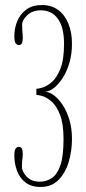

<svg xmlns="http://www.w3.org/2000/svg" viewBox="-20 -731 342 763"><path d="M141.5 12Q104 12 81 -6Q58 -24 47.5 -52.8Q37 -81.5 37 -113.5Q37 -133.5 42.2 -140.5Q47.5 -147.5 55 -147.5Q62.5 -147.5 66.5 -141Q70.5 -134.5 70.5 -118Q70.5 -109 69.5 -103Q68.5 -97 67.8 -89.2Q67 -81.5 67 -68.5Q67 -49.5 85.8 -29.2Q104.5 -9 138 -9Q164 -9 185.5 -23Q207 -37 219.8 -73.8Q232.5 -110.5 232.5 -178Q232.5 -240 218.2 -275.8Q204 -311.5 184.2 -328.2Q164.5 -345 147.5 -349.5Q130.5 -354 124.5 -354V-378Q130.5 -378 148 -382.8Q165.5 -387.5 185.5 -404.5Q205.5 -421.5 220 -457.8Q234.5 -494 234.5 -557.5Q234.5 -622 210.2 -656Q186 -690 142.5 -690Q109 -690 88.5 -670.8Q68 -651.5 68 -633Q68 -618.5 68.5 -610.2Q69 -602 69.8 -596Q70.5 -590 70.5 -581Q70.5 -564.5 66.5 -558.2Q62.5 -552 55 -552Q47.5 -552 42.2 -559Q37 -566 37 -586.5Q37 -618.5 48.5 -646.8Q60 -675 84.5 -693Q109 -711 147 -711Q184.5 -711 211 -691.5Q237.5 -672 251.8 -637.2Q266 -602.5 266 -557.5Q266 -516 255.8 -481.2Q245.5 -446.5 229 -421Q212.5 -395.5 194 -381.2Q175.5 -367 158.5 -366.5Q175.5 -366 194 -352.5Q212.5 -339 229 -314Q245.5 -289 255.8 -254.8Q266 -220.5 266 -179Q266 -130.5 252.8 -86.8Q239.5 -43 212 -15.5Q184.5 12 141.5 12Z"/></svg>

Font: Imbue 48pt Thin
Style: Regular
Weight: 250
Designer: Tyler Finck
Foundry: Etcetera Type Company
Version: Version 1.102